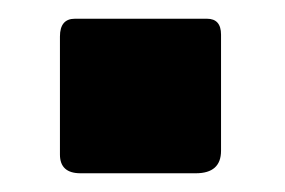

<svg xmlns="http://www.w3.org/2000/svg" viewBox="-20 -476 304 205"><path d="M216 -315Q216 -291 189 -291H66Q44 -291 44 -311V-437Q44 -456 60 -456H201Q216 -456 216 -439Z"/></svg>

Font: Libre Franklin Thin ExtraBold
Style: Regular
Weight: 800
Version: Version 3.000